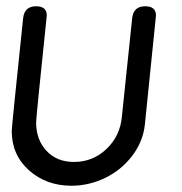

<svg xmlns="http://www.w3.org/2000/svg" viewBox="-20 -575 575 607"><path d="M53.2 -518.1Q57.6 -555.2 94.2 -555.2Q127.9 -555.2 127.9 -525.9Q94.2 -203.6 94.2 -188Q94.2 -133.3 127 -98.1Q159.7 -63 213.9 -63Q273.4 -63 316.4 -103.8Q359.4 -144.5 365.2 -205.1L397.9 -518.1Q402.3 -555.2 439 -555.2Q473.1 -555.2 473.1 -525.9L438 -181.2Q432.1 -127 397.7 -82Q363.3 -37.1 312.3 -12.5Q261.2 12.2 206.1 12.2Q126.5 12.2 71.8 -36.4Q17.1 -85 17.1 -161.1Q17.1 -173.8 53.2 -518.1Z"/></svg>

Font: BPreplay
Style: Italic
Weight: 400
Italic angle: -6°
Designer: Magenta/George Triantafyllakos
Foundry: Magenta/George Triantafyllakos
Version: Version 1.00